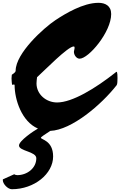

<svg xmlns="http://www.w3.org/2000/svg" viewBox="-82 -856 856 1366"><path d="M17.1 -254.9C20.5 -254.9 22 -253.4 22 -249.5C22 -149.9 71.3 8.8 188 58.6C158.7 74.7 53.2 145.5 53.2 179.2C53.2 219.7 176.3 221.2 176.3 270C176.3 340.8 110.8 390.1 40.5 390.1C36.1 390.1 20 387.2 20 383.3L-61.5 419.9C-62 421.4 -62 423.8 -62 425.8C-62 452.1 -26.9 490.2 2.4 490.2C161.6 490.2 295.9 380.9 295.9 257.3C295.9 142.6 209 137.7 209 124C209 118.7 238.3 99.6 275.9 75.2C428.2 68.8 639.4 -111.1 748 -250C753.4 -256.8 753.9 -282.2 753.9 -300.8C753.9 -311 753.9 -345.2 747.1 -345.2C744.6 -345.2 741.7 -341.8 739.3 -339.8C596.7 -227.1 432.1 -127 324.2 -127C246.1 -127 177.7 -185.1 177.7 -262.7C177.7 -280.3 180.2 -289.6 181.6 -306.6C237.8 -357.4 400.9 -525.4 442.4 -525.4C447.3 -525.4 448.7 -522 448.7 -516.6C448.7 -505.9 443.8 -495.1 443.8 -487.8C443.8 -464.8 461.9 -438.5 484.4 -438.5C548.3 -438.5 709 -627.9 709 -755.9C709 -815.4 666 -835.9 618.7 -835.9C509.3 -835.9 382.9 -759.2 313.5 -713.4C229.1 -657.6 29.8 -477.5 29.3 -353C29.2 -337.9 2.4 -326.7 2 -323.7C0.5 -313 0 -306.2 0 -298.3C0 -290 2.4 -252 5.4 -252C6.8 -252 12.7 -254.9 17.1 -254.9Z"/></svg>

Font: Bodega Script
Style: Medium
Weight: 500
Italic angle: 39.7°
Version: Version 001.000